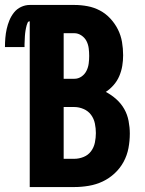

<svg xmlns="http://www.w3.org/2000/svg" viewBox="-64 -755 584 775"><path d="M56 0V-669Q50 -669 47.5 -663.5Q45 -658 43.5 -652.5Q42 -647 41 -642Q40 -637 39 -631.5Q38 -626 37.5 -620.5Q37 -615 36.5 -609.5Q36 -604 36 -598.5Q36 -593 35.5 -587.5Q35 -582 35 -576.5Q35 -571 35 -565H-44Q-44 -583 -42.5 -601.5Q-41 -620 -37 -638Q-33 -656 -26 -673Q-19 -690 -7.5 -704.5Q4 -719 21 -727Q38 -735 56 -735H236Q263 -735 289.5 -730Q316 -725 339.5 -712.5Q363 -700 381.5 -680Q400 -660 412 -636Q424 -612 428.5 -585.5Q433 -559 433 -532Q433 -510 429.5 -489Q426 -468 417.5 -448Q409 -428 394.5 -411.5Q380 -395 363 -384Q386 -372 405.5 -354.5Q425 -337 437.5 -315Q450 -293 455 -267Q460 -241 460 -216Q460 -186 454.5 -157Q449 -128 435 -102Q421 -76 399 -55.5Q377 -35 350.5 -22.5Q324 -10 294.5 -5Q265 0 236 0ZM193 -437H236Q252 -437 265 -446Q278 -455 285 -469Q292 -483 294 -498.5Q296 -514 296 -529Q296 -545 294 -560.5Q292 -576 285 -589.5Q278 -603 264.5 -612Q251 -621 236 -621H193ZM193 -114H236Q255 -114 273.5 -121.5Q292 -129 303.5 -144.5Q315 -160 319 -179.5Q323 -199 323 -218Q323 -237 319 -256.5Q315 -276 303.5 -291.5Q292 -307 273.5 -315Q255 -323 236 -323H193Z"/></svg>

Font: Iosevka Curly Heavy
Style: Regular
Weight: 900
Monospace: yes
Designer: Belleve Invis
Foundry: Belleve Invis
Version: Version 22.1.2; ttfautohint (v1.8.4)